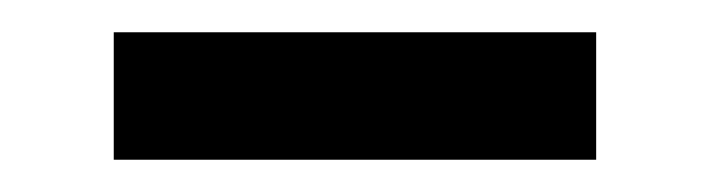

<svg xmlns="http://www.w3.org/2000/svg" viewBox="-20 -706 440 119"><path d="M50.5 -686H349.5V-607H50.5Z"/></svg>

Font: Lato 2
Style: Bold
Weight: 700
Designer: Lukasz Dziedzic with Adam Twardoch and Botio Nikoltchev
Foundry: tyPoland Lukasz Dziedzic
Version: Version 2.015; 2015-08-06; http://www.latofonts.com/